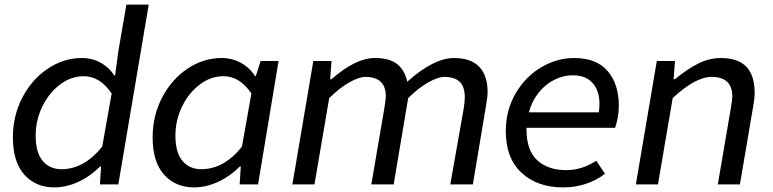

<svg xmlns="http://www.w3.org/2000/svg" viewBox="-20 -801 3357 834"><path d="M36 -204Q36 -299 77.5 -378Q119 -457 188 -503Q257 -549 335 -549Q381 -549 417.5 -528.5Q454 -508 477 -473H480L494 -578L529 -781H626L494 0H414L419 -78H415Q372 -35 320 -11Q268 13 216 13Q135 13 85.5 -42.5Q36 -98 36 -204ZM424 -164 465 -395Q414 -470 344 -470Q289 -470 241 -434Q193 -398 164 -338.5Q135 -279 135 -212Q135 -138 165.5 -102Q196 -66 247 -66Q345 -66 424 -164Z M643 -204Q643 -299 684.5 -378Q726 -457 795 -503Q864 -549 942 -549Q988 -549 1026.5 -528Q1065 -507 1088 -470H1091L1112 -536H1190L1101 0H1021L1026 -78H1022Q979 -35 927 -11Q875 13 823 13Q742 13 692.5 -42.5Q643 -98 643 -204ZM1031 -164 1072 -395Q1021 -470 951 -470Q896 -470 848 -434Q800 -398 771 -338.5Q742 -279 742 -212Q742 -138 772.5 -102Q803 -66 854 -66Q953 -66 1031 -164Z M1341 -536H1420L1414 -457H1420Q1525 -549 1608 -549Q1674 -549 1706.5 -521.5Q1739 -494 1749 -446Q1864 -549 1952 -549Q2025 -549 2061.5 -511Q2098 -473 2098 -402Q2098 -380 2091 -341L2034 0H1936L1994 -328Q1999 -360 1999 -378Q1999 -425 1976.5 -446Q1954 -467 1910 -467Q1884 -467 1842.5 -444.5Q1801 -422 1753 -375L1690 0H1593L1649 -328Q1656 -370 1656 -382Q1656 -467 1567 -467Q1540 -467 1498 -443.5Q1456 -420 1410 -375L1346 0H1250Z M2177 -231Q2177 -322 2219.5 -395Q2262 -468 2330.5 -508.5Q2399 -549 2474 -549Q2571 -549 2619.5 -492.5Q2668 -436 2668 -341Q2668 -314 2663 -288.5Q2658 -263 2652 -246H2267V-238Q2267 -148 2313.5 -105Q2360 -62 2439 -62Q2509 -62 2570 -103L2608 -46Q2529 13 2426 13Q2314 13 2245.5 -50.5Q2177 -114 2177 -231ZM2581 -313Q2584 -333 2584 -350Q2584 -406 2554.5 -440Q2525 -474 2467 -474Q2428 -474 2389 -455Q2350 -436 2320.5 -399.5Q2291 -363 2277 -313Z M2833 -536H2912L2906 -457H2912Q2965 -501 3013 -525Q3061 -549 3111 -549Q3185 -549 3221.5 -511.5Q3258 -474 3258 -397Q3258 -374 3252 -341L3194 0H3098L3154 -328Q3161 -370 3161 -382Q3161 -467 3071 -467Q3001 -467 2902 -375L2838 0H2742Z"/></svg>

Font: Nebula Sans Medium
Style: Regular
Weight: 500
Italic angle: -9°
Designer: Paul D. Hunt for Adobe (as Source Sans)
Foundry: Nebula Entertainment & Broadcasting LLC
Version: Version 1.010